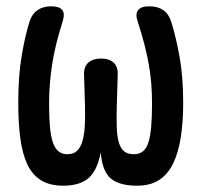

<svg xmlns="http://www.w3.org/2000/svg" viewBox="-20 -580 640 610"><path d="M454 -560Q481 -560 498.5 -548Q516 -536 524 -511Q539 -463 550.5 -399.5Q562 -336 562 -254Q562 -193 554.5 -144.5Q547 -96 530.5 -61.5Q514 -27 486 -8.5Q458 10 415 10Q360 10 332.5 -12.5Q305 -35 300 -96Q289 -38 261 -14Q233 10 181 10Q138 10 110 -7.5Q82 -25 66.5 -58.5Q51 -92 44.5 -141Q38 -190 38 -254Q38 -337 48.5 -400.5Q59 -464 74 -512Q82 -536 99.5 -548Q117 -560 143 -560Q168 -560 177.5 -548.5Q187 -537 179 -512Q167 -474 159 -441.5Q151 -409 146 -377.5Q141 -346 138.5 -315.5Q136 -285 136 -251Q136 -210 138.5 -179.5Q141 -149 147.5 -129Q154 -109 165.5 -99.5Q177 -90 194 -90Q214 -90 225.5 -101.5Q237 -113 242.5 -133.5Q248 -154 249.5 -182.5Q251 -211 250 -246L247 -342Q246 -368 260.5 -381Q275 -394 301 -394Q327 -394 341 -381Q355 -368 354 -342L351 -243Q350 -204 351 -175Q352 -146 357.5 -127.5Q363 -109 374 -99.5Q385 -90 406 -90Q423 -90 434.5 -99.5Q446 -109 452 -129Q458 -149 460.5 -179.5Q463 -210 463 -251Q463 -285 460.5 -315.5Q458 -346 452.5 -376.5Q447 -407 438.5 -440Q430 -473 418 -510Q409 -535 418.5 -547.5Q428 -560 454 -560Z"/></svg>

Font: Maple Mono Medium
Style: Regular
Weight: 500
Monospace: yes
Designer: subframe7536
Version: Version 7.000